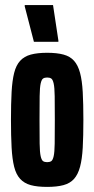

<svg xmlns="http://www.w3.org/2000/svg" viewBox="-20 -725 370 753"><path d="M165 8Q126 8 100.5 1Q75 -6 59 -23.5Q43 -41 35.5 -71Q28 -101 25.5 -146.5Q23 -192 23 -255Q23 -319 25.5 -364Q28 -409 35.5 -439Q43 -469 59 -486.5Q75 -504 101 -511Q127 -518 165 -518Q203 -518 229 -511Q255 -504 270.5 -486.5Q286 -469 294 -439Q302 -409 304.5 -363.5Q307 -318 307 -255Q307 -191 304.5 -146Q302 -101 294 -71Q286 -41 270.5 -23.5Q255 -6 229 1Q203 8 165 8ZM165 -89Q175 -89 181 -93Q187 -97 190.5 -112.5Q194 -128 194.5 -162Q195 -196 195 -255Q195 -314 194.5 -348Q194 -382 190.5 -397.5Q187 -413 181 -417Q175 -421 165 -421Q155 -421 149 -417Q143 -413 139.5 -397.5Q136 -382 135.5 -348Q135 -314 135 -255Q135 -196 135.5 -162Q136 -128 139.5 -112.5Q143 -97 149 -93Q155 -89 165 -89ZM113 -561 77 -700V-705H188L209 -566V-561Z"/></svg>

Font: Saira UltraCondensed ExtraBold
Style: Regular
Weight: 800
Width: 1
Designer: Hector Gatti with collaboration of the Omnibus-Type team
Foundry: Omnibus-Type
Version: Version 1.101